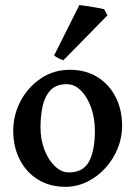

<svg xmlns="http://www.w3.org/2000/svg" viewBox="-20 -716 529 750"><path d="M457 -224.1Q457 -178.2 439.5 -135.5Q421.9 -92.8 391.1 -59.1Q360.4 -25.4 320.3 -5.9Q280.3 13.7 235.8 13.7Q173.8 13.7 127.9 -14.9Q82 -43.5 56.9 -93Q31.7 -142.6 31.7 -205.1Q31.7 -266.6 60.3 -321Q88.9 -375.5 139.2 -409.4Q189.5 -443.4 253.4 -443.4Q314.9 -443.4 360.8 -414.8Q406.7 -386.2 431.9 -336.7Q457 -287.1 457 -224.1ZM350.6 -205.1Q350.6 -253.4 336.2 -294.9Q321.8 -336.4 296.6 -361.8Q271.5 -387.2 240.2 -387.2Q200.7 -387.2 178.5 -364.7Q156.2 -342.3 147.2 -304.2Q138.2 -266.1 138.2 -218.3Q138.2 -169.9 154.1 -129.9Q169.9 -89.8 195.1 -66.2Q220.2 -42.5 248.5 -42.5Q305.2 -42.5 327.9 -85.2Q350.6 -127.9 350.6 -205.1ZM228 -481Q219.7 -482.4 208 -488.8Q196.3 -495.1 191.4 -499.5L290 -696.3Q297.4 -695.8 317.9 -692.6Q338.4 -689.5 359.1 -685.8Q379.9 -682.1 386.7 -680.2L399.9 -656.2Z"/></svg>

Font: Namdhinggo SemiBold
Style: Regular
Weight: 600
Designer: Victor Gaultney
Foundry: SIL International
Version: Version 3.001